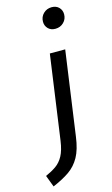

<svg xmlns="http://www.w3.org/2000/svg" viewBox="-218 -832 640 1098"><g transform="rotate(-15 102.0 -283.5)"><path d="M-45 213 -71 144Q-35 128 -8.5 109.5Q18 91 35.5 59Q53 27 61 -29L131 -527H222L152 -29Q142 45 117.5 89Q93 133 53.5 160.5Q14 188 -45 213ZM199 -655Q172 -655 156 -671.5Q140 -688 140 -712Q140 -741 160 -760.5Q180 -780 209 -780Q236 -780 252 -763.5Q268 -747 268 -723Q268 -694 248 -674.5Q228 -655 199 -655Z"/></g></svg>

Font: Fira Sans Variable
Style: Italic
Weight: 397
Italic angle: -8°
Designer: Carrois Corporate & Edenspiekermann AG
Foundry: Carrois Corporate GbR & Edenspiekermann AG
Version: Version 4.202